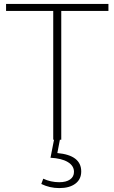

<svg xmlns="http://www.w3.org/2000/svg" viewBox="-20 -714 585 981"><path d="M252 0V-658H11V-694H534V-658H293V0H286L273 68Q395 79 395 162Q395 202 365 224.5Q335 247 283 247Q234 247 191 226L201 199Q239 217 283 217Q318 217 338 203Q358 189 358 164Q358 133 326.5 114Q295 95 238 92L256 0Z"/></svg>

Font: Cantarell Light
Style: Regular
Weight: 300
Designer: Dave Crossland, Nikolaus Waxweiler, Florian Fecher, Jacques Le Bailly, Eben Sorkin, Alexei Vanyashin, Alexios Zavras, Em
Version: Version 0.303